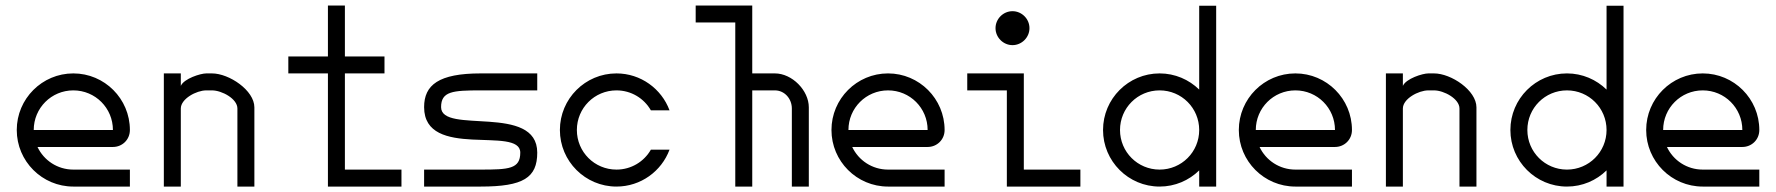

<svg xmlns="http://www.w3.org/2000/svg" viewBox="-20 -687 6540 707"><path d="M395.8 -208.3H104.2C104.2 -289.2 169.2 -354.2 250 -354.2C330.8 -354.2 395.8 -289.2 395.8 -208.3ZM41.7 -208.3C41.7 -93.3 135 0 250 0H458.3V-62.5H250C191.6 -62.5 141.4 -96.5 118.1 -145.8H395.8C430 -145.8 458.3 -172.5 458.3 -208.3C458.3 -323.3 365 -416.7 250 -416.7C135 -416.7 41.7 -323.3 41.7 -208.3Z M760.4 -416.7H739.6C718.3 -416.7 657.5 -397.5 645.8 -370.8V-416.7H583.3V0H645.8V-287.5C645.8 -323.3 703.3 -354.2 739.6 -354.2H760.4C797.1 -354.2 854.2 -323.3 854.2 -287.5V0H916.7V-291.7C916.7 -354.2 823.8 -416.7 760.4 -416.7Z M1187.5 -666.7V-479.2H1041.7V-416.7H1187.5V0H1458.3V-62.5H1250V-416.7H1395.8V-479.2H1250V-666.7Z M1958.3 -416.7H1750C1595.6 -416.7 1541.7 -374.2 1541.7 -292.5C1541.7 -96.7 1895.8 -225.9 1895.8 -125C1895.8 -64.9 1853.8 -62.5 1750 -62.5H1541.7V0H1750C1906.8 0 1958.3 -32.5 1958.3 -125C1958.3 -306.7 1604.2 -190.7 1604.2 -292.5C1604.2 -350.8 1647.2 -354.2 1750 -354.2H1958.3Z M2041.7 -208.3C2041.7 -93.3 2135 0 2250 0C2339.5 0 2415.9 -56.5 2445.4 -135.8H2376.7C2351.6 -91.9 2304.4 -62.5 2250 -62.5C2169.2 -62.5 2104.2 -127.5 2104.2 -208.3C2104.2 -289.2 2169.2 -354.2 2250 -354.2C2304.4 -354.2 2351.6 -324.7 2376.7 -280.8H2445.4C2415.9 -360.1 2339.5 -416.7 2250 -416.7C2135 -416.7 2041.7 -323.3 2041.7 -208.3Z M2687.5 -604.2V0H2750V-354.2H2833.3C2869.2 -354.2 2895.8 -323.3 2895.8 -287.5V0H2958.3V-291.7C2958.3 -354.2 2896.7 -416.7 2833.3 -416.7H2750V-666.7H2541.7V-604.2Z M3395.8 -208.3H3104.2C3104.2 -289.2 3169.2 -354.2 3250 -354.2C3330.8 -354.2 3395.8 -289.2 3395.8 -208.3ZM3041.7 -208.3C3041.7 -93.3 3135 0 3250 0H3458.3V-62.5H3250C3191.6 -62.5 3141.4 -96.5 3118.1 -145.8H3395.8C3430 -145.8 3458.3 -172.5 3458.3 -208.3C3458.3 -323.3 3365 -416.7 3250 -416.7C3135 -416.7 3041.7 -323.3 3041.7 -208.3Z M3645.8 -583.3C3645.8 -549.2 3674.2 -520.8 3708.3 -520.8C3742.5 -520.8 3770.8 -549.2 3770.8 -583.3C3770.8 -617.5 3742.5 -645.8 3708.3 -645.8C3674.2 -645.8 3645.8 -617.5 3645.8 -583.3ZM3687.5 -354.2V0H3958.3V-62.5H3750V-416.7H3541.7V-354.2Z M4041.7 -208.3C4041.7 -93.3 4135 0 4250 0C4306.8 0 4358.2 -22.7 4395.8 -59.6V0H4458.3V-665.8H4395.8V-357.1C4358.2 -393.9 4306.8 -416.7 4250 -416.7C4135 -416.7 4041.7 -323.3 4041.7 -208.3ZM4104.2 -208.3C4104.2 -289.2 4169.2 -354.2 4250 -354.2C4330.8 -354.2 4395.8 -289.2 4395.8 -208.3C4395.8 -127.5 4330.8 -62.5 4250 -62.5C4169.2 -62.5 4104.2 -127.5 4104.2 -208.3Z M4895.8 -208.3H4604.2C4604.2 -289.2 4669.2 -354.2 4750 -354.2C4830.8 -354.2 4895.8 -289.2 4895.8 -208.3ZM4541.7 -208.3C4541.7 -93.3 4635 0 4750 0H4958.3V-62.5H4750C4691.6 -62.5 4641.4 -96.5 4618.1 -145.8H4895.8C4930 -145.8 4958.3 -172.5 4958.3 -208.3C4958.3 -323.3 4865 -416.7 4750 -416.7C4635 -416.7 4541.7 -323.3 4541.7 -208.3Z M5260.4 -416.7H5239.6C5218.3 -416.7 5157.5 -397.5 5145.8 -370.8V-416.7H5083.3V0H5145.8V-287.5C5145.8 -323.3 5203.3 -354.2 5239.6 -354.2H5260.4C5297.1 -354.2 5354.2 -323.3 5354.2 -287.5V0H5416.7V-291.7C5416.7 -354.2 5323.8 -416.7 5260.4 -416.7Z M5541.7 -208.3C5541.7 -93.3 5635 0 5750 0C5806.8 0 5858.2 -22.7 5895.8 -59.6V0H5958.3V-665.8H5895.8V-357.1C5858.2 -393.9 5806.8 -416.7 5750 -416.7C5635 -416.7 5541.7 -323.3 5541.7 -208.3ZM5604.2 -208.3C5604.2 -289.2 5669.2 -354.2 5750 -354.2C5830.8 -354.2 5895.8 -289.2 5895.8 -208.3C5895.8 -127.5 5830.8 -62.5 5750 -62.5C5669.2 -62.5 5604.2 -127.5 5604.2 -208.3Z M6395.8 -208.3H6104.2C6104.2 -289.2 6169.2 -354.2 6250 -354.2C6330.8 -354.2 6395.8 -289.2 6395.8 -208.3ZM6041.7 -208.3C6041.7 -93.3 6135 0 6250 0H6458.3V-62.5H6250C6191.6 -62.5 6141.4 -96.5 6118.1 -145.8H6395.8C6430 -145.8 6458.3 -172.5 6458.3 -208.3C6458.3 -323.3 6365 -416.7 6250 -416.7C6135 -416.7 6041.7 -323.3 6041.7 -208.3Z"/></svg>

Font: Amy Mono
Style: Regular
Weight: 400
Monospace: yes
Version: Version 001.000